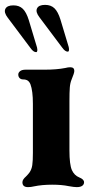

<svg xmlns="http://www.w3.org/2000/svg" viewBox="-45 -758 395 788"><path d="M47 -10Q47 -16 51 -22Q55 -28 61 -33Q71 -43 76 -50Q85 -63 87.5 -80.5Q90 -98 90 -130V-332Q90 -385 80 -412Q76 -422 69 -427Q62 -432 50 -432Q41 -432 35.5 -437.5Q30 -443 30 -452Q30 -460 37.5 -466Q45 -472 60 -472H138Q188 -472 223 -479Q234.1 -482 243.4 -482Q260 -482 260 -467Q260 -458 249 -432Q243 -417.8 241.5 -398.9Q240 -380 240 -343V-332V-140Q240 -83 250 -60Q260 -38 280 -30Q300 -22 300 -10Q300 -1 292.5 4.5Q285 10 270 10Q259 10 237 6Q209 0 169 0Q127.3 0 94 7Q82 10 70 10Q47 10 47 -10ZM107 -563 73 -676Q63 -708 48.5 -722Q34 -736 10 -736Q-16 -736 -23 -721.5Q-30 -707 -13 -685L80 -561Q92 -544 103 -544Q107 -544 108 -549Q109 -554 107 -563ZM237 -565 203 -678Q193 -710 178.5 -724Q164 -738 140 -738Q114 -738 107 -723.5Q100 -709 117 -687L210 -563Q222 -546 233 -546Q237 -546 238 -551Q239 -556 237 -565Z"/></svg>

Font: Raigarh
Style: Regular
Weight: 400
Designer: jaikishan Patel
Foundry: MagicType
Version: Version 1.000;FEAKit 1.0